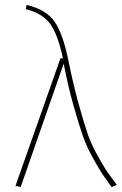

<svg xmlns="http://www.w3.org/2000/svg" viewBox="-20 -756 495 781"><path d="M85 -719 88 -736Q168 -717 202 -668Q236 -619 258 -511Q278 -412 300 -333Q322 -254 337 -210.5Q352 -167 379.5 -118.5Q407 -70 415.5 -58Q424 -46 455 -4L434 5Q405 -35 395 -50Q385 -65 359 -111.5Q333 -158 317.5 -202Q302 -246 280 -323Q258 -400 239 -497L64 5L43 0L226 -519H236Q216 -613 185.5 -657Q155 -701 85 -719Z"/></svg>

Font: FiraSans
Style: Regular
Weight: 150
Designer: Carrois Corporate & Edenspiekermann AG
Foundry: Carrois Corporate GbR & Edenspiekermann AG
Version: Version 3.106;PS 003.106;hotconv 1.0.70;makeotf.lib2.5.58329